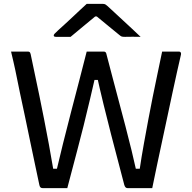

<svg xmlns="http://www.w3.org/2000/svg" viewBox="-20 -966 990 990"><path d="M37 -700Q51 -700 66 -700Q81 -700 96 -700Q111 -700 124 -700Q128 -700 131 -698.5Q134 -697 135.5 -694Q137 -691 138 -687Q148 -638 159.5 -584.5Q171 -531 183 -472.5Q195 -414 207.5 -350.5Q220 -287 232.5 -219.5Q245 -152 257 -80L234 -96H293L270 -81Q285 -145 304.5 -224Q324 -303 346 -387Q368 -471 389 -552Q410 -633 427 -700H516Q519 -700 521 -699Q523 -698 525 -696Q527 -694 528 -690Q542 -636 558.5 -573.5Q575 -511 592.5 -445Q610 -379 627 -314.5Q644 -250 658.5 -190Q673 -130 684 -80L661 -96H717L699 -85Q710 -160 722 -225.5Q734 -291 745 -350.5Q756 -410 767.5 -466.5Q779 -523 791 -580.5Q803 -638 816 -700Q830 -700 844.5 -700Q859 -700 874 -700Q889 -700 902 -700Q907 -700 909.5 -698Q912 -696 913 -692.5Q914 -689 913 -684Q904 -646 893 -596Q882 -546 869.5 -488.5Q857 -431 844 -369Q831 -307 817 -243Q803 -179 790 -116.5Q777 -54 765 4Q752 4 735 4Q718 4 700 4Q682 4 665.5 4Q649 4 638 4Q632 4 628 0.5Q624 -3 621 -12Q607 -67 589.5 -132.5Q572 -198 553 -272Q534 -346 514 -427.5Q494 -509 475 -596L511 -554H446L477 -596Q461 -527 444.5 -456Q428 -385 411 -317.5Q394 -250 378 -189.5Q362 -129 349 -79.5Q336 -30 327 4Q310 4 286 4Q262 4 238.5 4Q215 4 200 4Q193 4 189 0.5Q185 -3 183 -12Q172 -65 159.5 -123Q147 -181 134.5 -242Q122 -303 109 -364.5Q96 -426 83 -486.5Q70 -547 59 -604Q55 -622 49 -649Q43 -676 37 -700ZM427 -946Q437 -946 453 -946Q469 -946 485.5 -946Q502 -946 511 -946Q519 -946 524.5 -942.5Q530 -939 545 -925Q553 -918 571 -901Q589 -884 612.5 -862.5Q636 -841 660 -818.5Q684 -796 705 -776Q686 -777 664 -776.5Q642 -776 624 -776Q613 -776 608 -777.5Q603 -779 595 -786Q579 -799 543 -828.5Q507 -858 455 -901L508 -881Q492 -881 476 -881Q460 -881 444 -881L496 -902Q446 -860 409 -830Q372 -800 344 -776H268Q264 -776 261.5 -777Q259 -778 258 -779.5Q257 -781 257 -783Q257 -787 261 -791.5Q265 -796 280 -810Q293 -822 312.5 -839.5Q332 -857 353.5 -877.5Q375 -898 394.5 -916Q414 -934 427 -946Z"/></svg>

Font: Recursive
Style: Regular
Weight: 400
Version: Version 1.085